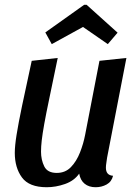

<svg xmlns="http://www.w3.org/2000/svg" viewBox="-20 -765 569 805"><path d="M176 20Q102 20 72 -21Q42 -62 42 -124Q42 -153 49.5 -200Q57 -247 72.5 -321.5Q88 -396 113 -510L222 -522Q201 -420 187 -353.5Q173 -287 165.5 -245Q158 -203 155 -176.5Q152 -150 152 -129Q152 -95 165.5 -67.5Q179 -40 218 -40Q254 -40 277.5 -64.5Q301 -89 315.5 -126Q330 -163 337 -200L397 -510L510 -522L429 -104Q428 -95 426 -83Q424 -71 424 -62Q424 -30 454 -28Q448 -3 427 8.5Q406 20 381 20Q353 20 335 5.5Q317 -9 312 -37Q291 -7 252.5 6.5Q214 20 176 20ZM197 -580 170 -629 333 -745H343L473 -628L432 -580L328 -652Z"/></svg>

Font: Sansita Swashed
Style: Regular
Weight: 400
Designer: Pablo Cosgaya
Foundry: Omnibus-Type
Version: Version 1.003; ttfautohint (v1.8.3)